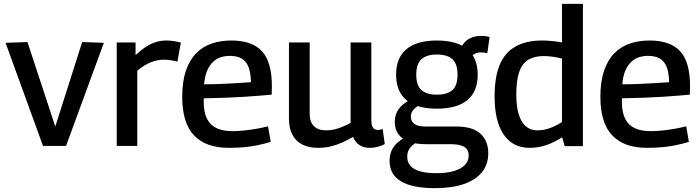

<svg xmlns="http://www.w3.org/2000/svg" viewBox="-20 -760 3647 1000"><path d="M204 0 9 -537 123 -541 268 -101 408 -541 521 -537 324 0Z M686 -539V-473Q715 -500 740.5 -516.5Q766 -533 792 -541Q818 -549 847 -549Q866 -549 885.5 -546Q905 -543 922 -538L904 -439Q886 -444 867.5 -446.5Q849 -449 832 -449Q800 -449 766.5 -436Q733 -423 695 -392V0H588V-539Z M1172 10Q1113 10 1068.5 -5.5Q1024 -21 992.5 -53Q961 -85 945 -135.5Q929 -186 929 -255Q929 -336 948.5 -392.5Q968 -449 1002.5 -483.5Q1037 -518 1083.5 -533.5Q1130 -549 1185 -549Q1293 -549 1344.5 -493Q1396 -437 1396 -311Q1396 -304 1395.5 -291.5Q1395 -279 1395 -267Q1372 -265 1336.5 -262Q1301 -259 1255 -256Q1209 -253 1155 -251Q1101 -249 1042 -248Q1041 -244 1041 -239.5Q1041 -235 1041 -230Q1041 -175 1058 -141.5Q1075 -108 1108 -92.5Q1141 -77 1191 -77Q1221 -77 1253.5 -80.5Q1286 -84 1317 -89.5Q1348 -95 1376 -102L1390 -21Q1360 -12 1325.5 -4.5Q1291 3 1253 6.5Q1215 10 1172 10ZM1043 -321Q1085 -321 1123.5 -322.5Q1162 -324 1195 -326Q1228 -328 1251.5 -329.5Q1275 -331 1287 -332Q1286 -382 1274 -412Q1262 -442 1238 -455.5Q1214 -469 1177 -469Q1154 -469 1132 -462.5Q1110 -456 1091.5 -439.5Q1073 -423 1060 -394.5Q1047 -366 1043 -321Z M1636 10Q1590 10 1556 -6.5Q1522 -23 1503.5 -57Q1485 -91 1485 -142V-539H1593V-165Q1593 -125 1615 -103Q1637 -81 1679 -81Q1701 -81 1722 -86Q1743 -91 1763.5 -99.5Q1784 -108 1806 -120V-539H1914V-133Q1914 -114 1918.5 -103Q1923 -92 1931 -87.5Q1939 -83 1948 -83Q1961 -83 1973 -88L1984 -10Q1974 -4 1961 0.5Q1948 5 1934 7.5Q1920 10 1905 10Q1874 10 1852 -4.5Q1830 -19 1819 -47Q1790 -30 1760.5 -17Q1731 -4 1701 3Q1671 10 1636 10Z M2245 220Q2128 220 2068.5 184.5Q2009 149 2009 78Q2009 50 2018.5 27Q2028 4 2047.5 -14.5Q2067 -33 2096 -47L2162 -25Q2142 -15 2128.5 -3.5Q2115 8 2108 22.5Q2101 37 2101 56Q2101 84 2117 103Q2133 122 2167 132Q2201 142 2253 142Q2307 142 2344 131Q2381 120 2401 99.5Q2421 79 2421 51Q2421 30 2411.5 17Q2402 4 2381 -2.5Q2360 -9 2325 -9H2199Q2147 -9 2110.5 -22Q2074 -35 2055 -61Q2036 -87 2036 -124Q2036 -163 2055.5 -190.5Q2075 -218 2112 -238L2173 -217Q2148 -205 2134 -189.5Q2120 -174 2120 -152Q2120 -128 2138.5 -114.5Q2157 -101 2196 -101H2358Q2440 -101 2481.5 -64.5Q2523 -28 2523 39Q2523 96 2490.5 136.5Q2458 177 2396 198.5Q2334 220 2245 220ZM2255 -194Q2151 -194 2097 -238.5Q2043 -283 2043 -371Q2043 -459 2097 -504Q2151 -549 2255 -549Q2360 -549 2414 -504Q2468 -459 2468 -371Q2468 -283 2414 -238.5Q2360 -194 2255 -194ZM2255 -267Q2310 -267 2336.5 -291Q2363 -315 2363 -371Q2363 -427 2336.5 -451.5Q2310 -476 2255 -476Q2202 -476 2175 -451.5Q2148 -427 2148 -371Q2148 -315 2175 -291Q2202 -267 2255 -267ZM2423 -449 2379 -506Q2393 -540 2420.5 -556.5Q2448 -573 2487 -573Q2499 -573 2510 -571.5Q2521 -570 2530 -567L2518 -483Q2511 -485 2502.5 -486Q2494 -487 2485 -487Q2465 -487 2449 -478Q2433 -469 2423 -449Z M2921 1 2908 -45Q2864 -17 2823 -3.5Q2782 10 2738 10Q2651 10 2603.5 -59Q2556 -128 2556 -258Q2556 -358 2582.5 -422Q2609 -486 2664.5 -517.5Q2720 -549 2803 -549Q2827 -549 2854 -546.5Q2881 -544 2907 -539V-740H3016V1ZM2907 -124V-455Q2879 -462 2855.5 -465Q2832 -468 2812 -468Q2763 -468 2731 -448.5Q2699 -429 2684 -385Q2669 -341 2669 -267Q2669 -205 2682 -163.5Q2695 -122 2719.5 -101.5Q2744 -81 2779 -81Q2799 -81 2819.5 -85.5Q2840 -90 2861 -99.5Q2882 -109 2907 -124Z M3350 10Q3291 10 3246.5 -5.5Q3202 -21 3170.5 -53Q3139 -85 3123 -135.5Q3107 -186 3107 -255Q3107 -336 3126.5 -392.5Q3146 -449 3180.5 -483.5Q3215 -518 3261.5 -533.5Q3308 -549 3363 -549Q3471 -549 3522.5 -493Q3574 -437 3574 -311Q3574 -304 3573.5 -291.5Q3573 -279 3573 -267Q3550 -265 3514.5 -262Q3479 -259 3433 -256Q3387 -253 3333 -251Q3279 -249 3220 -248Q3219 -244 3219 -239.5Q3219 -235 3219 -230Q3219 -175 3236 -141.5Q3253 -108 3286 -92.5Q3319 -77 3369 -77Q3399 -77 3431.5 -80.5Q3464 -84 3495 -89.5Q3526 -95 3554 -102L3568 -21Q3538 -12 3503.5 -4.5Q3469 3 3431 6.5Q3393 10 3350 10ZM3221 -321Q3263 -321 3301.5 -322.5Q3340 -324 3373 -326Q3406 -328 3429.5 -329.5Q3453 -331 3465 -332Q3464 -382 3452 -412Q3440 -442 3416 -455.5Q3392 -469 3355 -469Q3332 -469 3310 -462.5Q3288 -456 3269.5 -439.5Q3251 -423 3238 -394.5Q3225 -366 3221 -321Z"/></svg>

Font: Georama ExtraCondensed Thin Medium
Style: Regular
Weight: 500
Version: Version 1.001